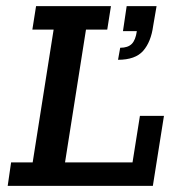

<svg xmlns="http://www.w3.org/2000/svg" viewBox="-20 -603 573 623"><path d="M5 0 16 -76H86L154 -507H85L97 -583H340L328 -507H259L191 -76H410L434 -227H512L476 0ZM363 -409 370 -448Q395 -448 407.5 -460.5Q420 -473 424 -502H379L391 -583H488L477 -519Q470 -467 444.5 -438Q419 -409 363 -409Z"/></svg>

Font: Rokkitt Medium
Style: Italic
Weight: 500
Italic angle: -9°
Designer: Vernon Adams
Foundry: Vernon Adams
Version: Version 3.103